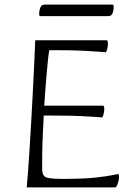

<svg xmlns="http://www.w3.org/2000/svg" viewBox="-20 -814 591 834"><path d="M96 0Q98 -19 101 -58.5Q104 -98 107.5 -151.5Q111 -205 114.5 -267Q118 -329 121.5 -394Q125 -459 128 -522Q131 -585 133 -639H444Q446 -639 447.5 -635Q449 -631 449 -625Q449 -614 445.5 -600.5Q442 -587 439 -587Q438 -587 414 -589Q390 -591 343.5 -593.5Q297 -596 226 -596H194Q191 -580 188.5 -554.5Q186 -529 183 -497.5Q180 -466 177.5 -430Q175 -394 172 -355H428Q430 -355 431.5 -351Q433 -347 433 -341Q433 -330 429.5 -317Q426 -304 423 -304Q421 -304 397.5 -306Q374 -308 327.5 -310Q281 -312 210 -312H170Q168 -270 166 -230Q164 -190 163.5 -153Q163 -116 163 -82Q163 -63 169 -53Q175 -43 194.5 -40Q214 -37 252 -37Q343 -37 393.5 -42.5Q444 -48 466.5 -53Q489 -58 492 -58Q496 -58 496.5 -54Q497 -50 497 -44Q497 -35 494 -24.5Q491 -14 487.5 -7Q484 0 480 0ZM158 -744Q154 -744 152 -745.5Q150 -747 150 -753Q150 -767 155 -780.5Q160 -794 173 -794H466Q470 -794 472 -792.5Q474 -791 474 -785Q474 -770 469 -757Q464 -744 451 -744Z"/></svg>

Font: Briem Hand Thin
Style: Regular
Weight: 100
Designer: Gunnlaugur SE Briem, Eben Sorkin
Foundry: Sorkin Type Co.
Version: Version 1.003